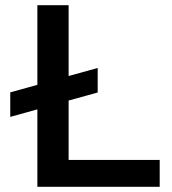

<svg xmlns="http://www.w3.org/2000/svg" viewBox="-20 -720 662 740"><path d="M124 0H595.5V-103.5H244.5V-332.5L356.5 -363.5V-458L244.5 -427V-700H124V-393L19.5 -364V-269.5L124 -298.5Z"/></svg>

Font: MCL Standard Medium
Style: Regular
Weight: 500
Designer: Květoslav Bartoš
Foundry: Florian Karsten
Version: Version 1.001;Glyphs 3.2.3 (3260)